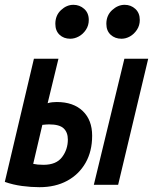

<svg xmlns="http://www.w3.org/2000/svg" viewBox="-37 -768 636 798"><path d="M127 10Q92 10 54.5 5Q17 0 -17 -12L104 -524H206L161 -339Q170 -342 180.5 -343Q191 -344 199 -344Q268 -344 307 -306.5Q346 -269 346 -204Q346 -139 318.5 -91Q291 -43 242 -16.5Q193 10 127 10ZM144 -83Q197 -83 221 -115Q245 -147 245 -188Q245 -218 227.5 -234.5Q210 -251 167 -251Q162 -251 155 -250.5Q148 -250 139 -249L101 -87Q110 -85 120 -84Q130 -83 144 -83ZM353 0 480 -524H579L454 0ZM255 -607Q228 -607 210.5 -623.5Q193 -640 193 -669Q193 -704 216.5 -726Q240 -748 268 -748Q294 -748 313 -731Q332 -714 332 -685Q332 -662 320 -644Q308 -626 290.5 -616.5Q273 -607 255 -607ZM468 -607Q441 -607 423 -623.5Q405 -640 405 -669Q405 -704 429 -726Q453 -748 481 -748Q507 -748 525.5 -731Q544 -714 544 -685Q544 -662 532 -644Q520 -626 503 -616.5Q486 -607 468 -607Z"/></svg>

Font: Ubuntu Sans Mono SemiBold
Style: Italic
Weight: 600
Italic angle: -13.5°
Monospace: yes
Designer: Dalton Maag Ltd
Foundry: Dalton Maag Ltd
Version: Version 1.006